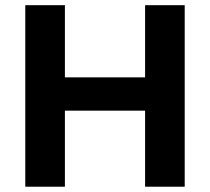

<svg xmlns="http://www.w3.org/2000/svg" viewBox="-20 -706 794 726"><path d="M75.6 0V-686.4H225.4V-413.5H528.6V-686.4H678.4V0H528.6V-287.6H225.4V0Z"/></svg>

Font: Archivo SemiBold
Style: Regular
Weight: 600
Designer: Hector Gatti
Foundry: Omnibus-Type
Version: Version 2.001